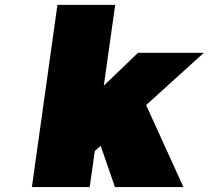

<svg xmlns="http://www.w3.org/2000/svg" viewBox="-20 -762 850 782"><path d="M109.9 0 213.9 -742.2H449.2L402.8 -413.1L542 -546.9H810.1L575.2 -334L727.1 0H448.2L390.1 -168L366.2 -147L345.2 0Z"/></svg>

Font: Trueno UltraBlack
Style: Italic
Weight: 950
Designer: Julieta Ulanovsky
Foundry: Julieta Ulanovsky
Version: Version 3.001b | FøM Fix